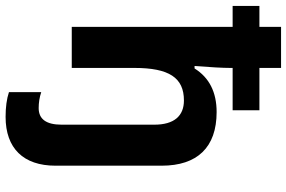

<svg xmlns="http://www.w3.org/2000/svg" viewBox="-192 -608 1040 697"><g transform="rotate(90 328.5 -260.0)"><path d="M404.8 240.2C518.6 240.2 582 175.8 582 59.1V-326.2C582 -455.6 515.6 -525.9 387.2 -525.9C314.9 -525.9 262.2 -499 229 -445.8H220.2C224.6 -504.9 227.1 -548.3 227.1 -575.2V-584H380.9V-681.2H227.1V-759.8H78.1V-681.2H2V-584H78.1V0H227.1V-227.1C227.1 -353.5 262.7 -407.2 345.2 -407.2C401.4 -407.2 433.1 -371.6 433.1 -299.8V37.1C433.1 92.3 413.1 120.1 373 120.1C353.5 120.1 334 117.2 314.9 110.8V228C339.8 236.3 370.1 240.2 404.8 240.2Z"/></g></svg>

Font: Noto Reveo Sans
Style: Bold
Weight: 700
Designer: Monotype Design team
Foundry: Monotype Imaging Inc.
Version: Version 1.04